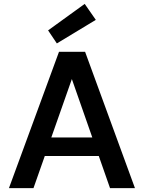

<svg xmlns="http://www.w3.org/2000/svg" viewBox="-20 -966 739 986"><path d="M26 0 283 -700H417L673 0H545L349 -560L152 0ZM141 -165 173 -260H518L550 -165ZM272 -743 227 -810 415 -946 472 -864Z"/></svg>

Font: DM Sans 9pt
Style: Semibold
Weight: 600
Designer: Colophon Foundry, Jonny Pinhorn
Foundry: Colophon Foundry
Version: Version 4.004;gftools[0.9.30]